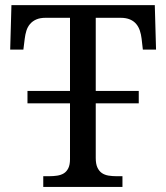

<svg xmlns="http://www.w3.org/2000/svg" viewBox="-20 -734 653 754"><path d="M356 -377H524.9V-328.1H356V-113.8Q356 -90.3 362.5 -76.2Q369.1 -62 380.1 -54.4Q391.1 -46.9 406.2 -44.4Q421.4 -42 438 -42H460.9V0H149.9V-42H172.9Q189.5 -42 204.3 -44.2Q219.2 -46.4 230.5 -53.2Q241.7 -60.1 248.3 -73.5Q254.9 -86.9 254.9 -108.9V-328.1H87.9V-377H254.9V-664.1H159.2Q137.2 -664.1 122.3 -657.5Q107.4 -650.9 97.9 -639.6Q88.4 -628.4 83.7 -613.5Q79.1 -598.6 77.1 -582L71.8 -539.1H20L24.9 -713.9H587.9L592.8 -539.1H541L536.1 -582Q534.2 -598.6 529.3 -613.5Q524.4 -628.4 515.1 -639.6Q505.9 -650.9 490.7 -657.5Q475.6 -664.1 453.1 -664.1H356Z"/></svg>

Font: Noto Serif
Style: Regular
Weight: 400
Designer: Monotype Design team
Foundry: Monotype Imaging Inc.
Version: Version 1.02